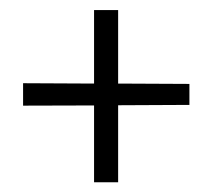

<svg xmlns="http://www.w3.org/2000/svg" viewBox="-20 -428 427 386"><path d="M26.4 -215.6V-260.7L169.1 -260V-407.8H217.5V-260L360.8 -259.3V-217.1L217.5 -216.4V-61.6H169.1V-216Z"/></svg>

Font: Parastoo
Style: Regular
Weight: 400
Foundry: Saber Rastikerdar (saber.rastikerdar@gmail.com)
Version: Version 3.000